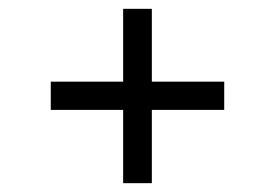

<svg xmlns="http://www.w3.org/2000/svg" viewBox="-20 -582 624 435"><path d="M259 -167V-333H95V-397H259V-562H324V-397H488V-333H324V-167Z"/></svg>

Font: Fauna One
Style: Regular
Weight: 400
Designer: Eduardo Rodriguez Tunni
Foundry: Eduardo Rodriguez Tunni
Version: Version 2.001; ttfautohint (v1.8.4.7-5d5b);gftools[0.9.23]